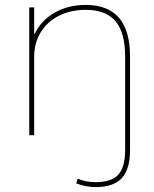

<svg xmlns="http://www.w3.org/2000/svg" viewBox="-20 -550 628 781"><path d="M290 196 296 177Q330 191 369 191Q433 191 461 160.5Q489 130 489 61V-320Q489 -417 450 -463.5Q411 -510 329 -510Q268 -510 220 -486Q172 -462 145.5 -418.5Q119 -375 119 -320V0H99V-520H119V-412H121Q148 -468 203 -499Q258 -530 329 -530Q509 -530 509 -320V61Q509 138 475.5 174.5Q442 211 369 211Q330 211 290 196Z"/></svg>

Font: Enso Thin
Style: Regular
Weight: 100
Designer: Coji Morishita
Foundry: UNDERFOREST DESIGN
Version: Version 1.000